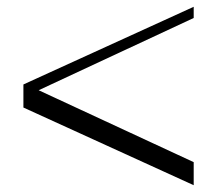

<svg xmlns="http://www.w3.org/2000/svg" viewBox="-20 -534 640 566"><path d="M551 -514V-481L94 -268L551 -56V12L49 -217V-285Z"/></svg>

Font: Justus
Style: Roman
Weight: 500
Version: Version 001.001